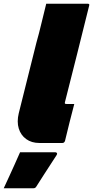

<svg xmlns="http://www.w3.org/2000/svg" viewBox="-94 -770 501 1034"><path d="M102 -540Q116 -589 129.5 -646Q143 -703 155 -750H378Q390 -750 386 -739Q354 -610 321.5 -480Q289 -350 256 -221Q254 -214 256 -212Q258 -210 265 -210H306Q293 -161 280.5 -111Q268 -61 256 -11Q252 0 242 0H118Q76 0 47 -21Q18 -42 7 -78Q-4 -114 7 -160ZM14 50H204Q210 50 212.5 54.5Q215 59 211 65Q191 96 174 122Q157 148 140 174.5Q123 201 102 234Q100 238 96 241Q92 244 85 244H-74Q-57 208 -43.5 178Q-30 148 -16 117.5Q-2 87 14 50Z"/></svg>

Font: Recursive Sn Lnr St XBk
Style: Italic
Weight: 1000
Italic angle: -15°
Version: Version 1.079;hotconv 1.0.112;makeotfexe 2.5.65598; ttfautoh